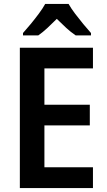

<svg xmlns="http://www.w3.org/2000/svg" viewBox="-20 -957 544 977"><path d="M453 0H81V-714H453V-609H206V-424H437V-319H206V-106H453ZM329 -937Q342 -914 362 -887.5Q382 -861 403.5 -835Q425 -809 443 -789V-777H365Q341 -793 317.5 -814.5Q294 -836 269 -861Q244 -836 221 -814.5Q198 -793 175 -777H97V-789Q115 -809 136.5 -835Q158 -861 178 -888Q198 -915 210 -937Z"/></svg>

Font: Noto Sans Hebrew SemiCondensed SemiBold
Style: Regular
Weight: 600
Width: 4
Designer: Monotype Design Team
Foundry: Monotype Imaging Inc.
Version: Version 2.004; ttfautohint (v1.8.4.7-5d5b)